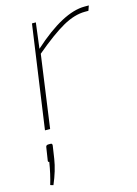

<svg xmlns="http://www.w3.org/2000/svg" viewBox="-114 -554 615 864"><g transform="rotate(-15 194.0 -122.0)"><path d="M388 -492 380 -469H364Q315 -469 260 -438Q205 -407 123 -338L76 0H52L120 -480H138L123 -361Q268 -492 368 -492ZM50 65H61Q69 65 68 75L59 135Q51 187 25 248L11 244Q25 198 34 142Q27 142 29 133L38 75Q39 65 50 65Z"/></g></svg>

Font: Ezarion Thin
Style: Italic
Weight: 250
Italic angle: -8°
Designer: Natanael Gama
Version: Version 1.001;PS 001.001;hotconv 1.0.70;makeotf.lib2.5.58329